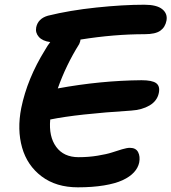

<svg xmlns="http://www.w3.org/2000/svg" viewBox="-20 -780 733 821"><path d="M313 21Q220.2 21 158.2 -25.6Q96.2 -72.3 74.5 -148.9Q52.7 -225.6 70.8 -317.9Q96.7 -444.3 172.9 -566.9Q183.6 -585.9 194.8 -600.1Q161.6 -604.5 146 -622.3Q130.4 -640.1 134.8 -663.1Q142.6 -700.7 185.1 -712.9Q277.8 -735.8 391.8 -747.8Q505.9 -759.8 597.2 -759.8Q650.4 -759.8 673.8 -740.7Q697.3 -721.7 691.9 -691.9Q686.5 -663.6 665.5 -648.7Q644.5 -633.8 599.1 -633.8Q467.8 -633.8 324.2 -610.8Q324.2 -604.5 318.8 -591.8Q262.2 -501.5 227.1 -401.9Q410.2 -435.5 585 -437Q630.9 -437 647.9 -424.3Q665 -411.6 659.2 -382.8Q652.3 -348.6 619.9 -329.3Q587.4 -310.1 541 -307.1Q310.1 -292.5 194.8 -269Q188 -196.3 220.2 -152.1Q252.4 -107.9 315.9 -107.9Q358.9 -107.9 397.5 -114.3Q436 -120.6 458.3 -127.9Q480.5 -135.3 501.7 -141.6Q522.9 -147.9 535.2 -147.9Q561 -147.9 570.6 -129.4Q580.1 -110.8 575.2 -85Q570.3 -62 552.7 -43Q535.2 -23.9 504.2 -9.5Q473.1 4.9 424.3 12.9Q375.5 21 313 21Z"/></svg>

Font: Shantell Sans Irregular Bouncy
Style: Italic
Weight: 600
Italic angle: -11.31°
Designer: Stephen Nixon, Anya Danilova, Shantell Martin
Foundry: Arrow Type
Version: Version 1.006;[9816181b4]